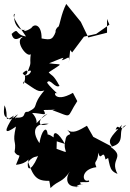

<svg xmlns="http://www.w3.org/2000/svg" viewBox="-20 -853 660 974"><path d="M309 -123C275 -184 250 -192 252 -156C202 -191 230 -147 219 -186C213 -208 191 -192 180 -127C134 -194 164 -231 227 -225C159 -201 177 -257 221 -276C123 -204 197 -221 143 -280C197 -279 221 -259 201 -295C270 -295 276 -301 246 -294C353 -256 313 -250 372 -340L350 -382C251 -325 247 -399 272 -377C232 -415 220 -430 219 -435C235 -458 258 -403 282 -417C248 -479 244 -466 227 -486C304 -538 298 -522 229 -532C324 -571 301 -561 293 -547C326 -555 334 -580 329 -533L336 -599L346 -587L406 -667L468 -681L535 -728L523 -757V-687L428 -663L390 -742L316 -833C289 -780 284 -726 276 -717C256 -707 259 -666 271 -717C250 -648 240 -649 191 -658C192 -728 154 -736 139 -711C109 -690 91 -695 109 -702C68 -692 41 -754 56 -783C30 -777 89 -704 112 -668C52 -677 79 -717 39 -681C52 -626 93 -677 94 -664C53 -645 116 -559 136 -578C129 -522 143 -546 121 -491C161 -511 115 -444 95 -482C131 -516 120 -470 106 -473C113 -438 89 -411 100 -439C168 -393 173 -385 205 -394C135 -312 184 -316 123 -286C88 -288 123 -254 63 -256C54 -299 72 -246 56 -254C88 -293 64 -262 29 -246C26 -266 -11 -238 3 -319C29 -262 -10 -227 51 -267C-5 -181 3 -170 61 -211C40 -122 65 -145 54 -82C77 -45 92 -93 61 -17C128 -23 129 -65 122 -31C161 -77 171 -41 180 -81C151 3 114 28 122 -32C153 53 170 70 254 63C218 67 227 27 236 101C280 58 292 77 335 17C313 44 309 104 383 92C335 109 392 71 400 86C351 57 449 83 430 62C397 77 385 6 469 -5C453 -44 474 -18 479 -79C490 -27 504 -105 515 -44C603 -89 536 -102 514 -110C542 -14 528 10 576 29C534 -48 619 -53 541 -108C630 -127 565 -197 620 -219C581 -176 583 -235 566 -195C621 -213 582 -189 599 -220C539 -155 523 -140 550 -108L449 -161L473 -124L421 -215C380 -191 348 -172 321 -195C357 -154 317 -188 312 -142C294 -78 350 -69 267 -98L268 -136Z"/></svg>

Font: Hussar Lance
Style: Regular
Weight: 700
Foundry: Cannot Into Space Fonts, PlusOne Fonts
Version: Version 2.27